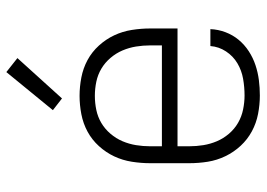

<svg xmlns="http://www.w3.org/2000/svg" viewBox="-134 -672 819 590"><g transform="rotate(-90 275.0 -377.5)"><path d="M276 12Q248 12 219.5 6.5Q191 1 166 -12.5Q141 -26 121.5 -47Q102 -68 89.5 -94Q77 -120 72.5 -148Q68 -176 68 -205V-325Q68 -353 72.5 -381.5Q77 -410 89 -435.5Q101 -461 120.5 -482.5Q140 -504 165 -517.5Q190 -531 218.5 -536.5Q247 -542 275 -542Q303 -542 331.5 -536.5Q360 -531 385 -517.5Q410 -504 429.5 -482.5Q449 -461 461 -435.5Q473 -410 477.5 -381.5Q482 -353 482 -325V-241H120V-205Q120 -183 123.5 -161.5Q127 -140 135.5 -120Q144 -100 158.5 -83Q173 -66 192 -55Q211 -44 233 -39.5Q255 -35 276 -35Q302 -35 327.5 -39.5Q353 -44 375 -57Q397 -70 411.5 -92Q426 -114 428 -140H480Q479 -116 470.5 -93.5Q462 -71 447 -53Q432 -35 412 -22Q392 -9 369.5 -1.5Q347 6 323.5 9Q300 12 276 12ZM430 -289V-325Q430 -347 426.5 -368.5Q423 -390 414.5 -410Q406 -430 391.5 -447Q377 -464 358.5 -475Q340 -486 318.5 -490.5Q297 -495 275 -495Q253 -495 231.5 -490.5Q210 -486 191.5 -475Q173 -464 158.5 -447Q144 -430 135.5 -410Q127 -390 123.5 -368.5Q120 -347 120 -325V-289ZM267 -596 231 -624 348 -767 391 -733Z"/></g></svg>

Font: Lode Dark Term
Style: Regular
Weight: 400
Monospace: yes
Designer: Belleve Invis
Foundry: Belleve Invis
Version: Version 29.2.0